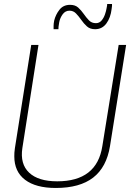

<svg xmlns="http://www.w3.org/2000/svg" viewBox="-20 -923 646 953"><path d="M257 10Q158 10 104.5 -30.5Q51 -71 51 -147Q51 -158 51.5 -166Q52 -174 54 -188L135 -700H171L91 -188Q79 -109 124.5 -66Q170 -23 264 -23Q461 -23 488 -198L569 -700H606L526 -198Q509 -93 442.5 -41.5Q376 10 257 10ZM246 -778Q246 -783 246 -794.5Q246 -806 249 -821Q256 -850 275 -874.5Q294 -899 328 -899Q353 -899 368 -885.5Q383 -872 395.5 -854Q408 -836 421.5 -822Q435 -808 456 -808Q473 -808 484 -821Q495 -834 501 -851.5Q507 -869 509 -882Q511 -891 511.5 -895.5Q512 -900 512 -903H536Q536 -899 536 -894Q536 -889 534 -878Q529 -835 508 -806.5Q487 -778 452 -778Q427 -778 411.5 -792Q396 -806 383.5 -824Q371 -842 357.5 -856Q344 -870 325 -870Q304 -870 291 -852Q278 -834 274 -813Q271 -797 270.5 -790Q270 -783 270 -778Z"/></svg>

Font: Georama ExtraCondensed Thin ExtraLight
Style: Italic
Weight: 250
Italic angle: -9°
Version: Version 1.001